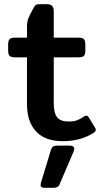

<svg xmlns="http://www.w3.org/2000/svg" viewBox="-20 -660 497 918"><path d="M109 -162V-386H52Q32 -386 25.5 -393Q19 -400 19 -419V-446Q19 -465 25.5 -472.5Q32 -480 52 -480H109V-535Q109 -556 116.5 -574.5Q124 -593 140 -621Q146 -633 151.5 -636.5Q157 -640 171 -640H204Q222 -640 229.5 -631.5Q237 -623 237 -606V-480H355Q375 -480 381.5 -472.5Q388 -465 388 -446V-419Q388 -400 381.5 -393Q375 -386 355 -386H237V-166Q237 -120 253 -99.5Q269 -79 308 -79Q331 -79 347 -84.5Q363 -90 382 -103Q387 -107 393 -107Q399 -107 405 -98L434 -50Q438 -45 438 -39Q438 -32 428 -25Q366 15 280 15Q195 15 152 -32Q109 -79 109 -162ZM174 224Q174 221 176 213L222 62Q226 46 233.5 41Q241 36 258 36H310Q335 36 335 51Q335 56 330 69L265 221Q259 238 236 238H192Q174 238 174 224Z"/></svg>

Font: Mitr
Style: Regular
Weight: 400
Designer: Thanarat Vachiruckul
Foundry: Cadson Demak
Version: Version 1.002